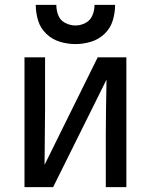

<svg xmlns="http://www.w3.org/2000/svg" viewBox="-20 -764 616 784"><path d="M80 0H197L415 -439Q414 -382 413 -325.5Q412 -269 412 -212V0H496V-530H379L162 -91Q162 -148 163 -204.5Q164 -261 164 -318V-530H80ZM288 -584Q320 -584 351.5 -593.5Q383 -603 407 -626Q431 -649 440.5 -680.5Q450 -712 450 -744H366Q366 -722 357.5 -701.5Q349 -681 329.5 -670.5Q310 -660 288 -660Q266 -660 246 -670.5Q226 -681 218 -701.5Q210 -722 210 -744H126Q126 -712 135.5 -680.5Q145 -649 169 -626Q193 -603 224.5 -593.5Q256 -584 288 -584Z"/></svg>

Font: Iosevka SS01 Extended
Style: Regular
Weight: 400
Width: 7
Monospace: yes
Designer: Belleve Invis
Foundry: Belleve Invis
Version: Version 3.4.7; ttfautohint (v1.8.3)